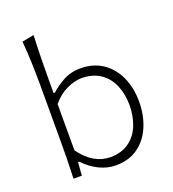

<svg xmlns="http://www.w3.org/2000/svg" viewBox="-139 -868 885 984"><g transform="rotate(-20 303.0 -376.0)"><path d="M324.2 10.3Q280.8 10.3 236.6 -10.7Q192.4 -31.7 154.3 -71.8H147.5L142.1 0H96.7Q99.1 -57.1 99.9 -110.1Q100.6 -163.1 100.6 -226.1V-507.8Q100.6 -573.2 98.4 -633.3Q96.2 -693.4 91.3 -749.5L156.2 -761.7Q153.3 -698.7 152.1 -636.5Q150.9 -574.2 150.9 -507.8V-447.3H158.2Q187 -474.1 228.5 -496.8Q270 -519.5 322.3 -519.5Q393.1 -519.5 443.6 -485.1Q494.1 -450.7 521 -391.1Q547.9 -331.5 547.9 -255.9Q547.9 -184.6 522.9 -123.8Q498 -63 448.2 -26.4Q398.4 10.3 324.2 10.3ZM314.5 -38.6Q378.4 -40 418.2 -70.6Q458 -101.1 476.8 -150.1Q495.6 -199.2 495.6 -255.9Q495.6 -315.4 475.8 -363.5Q456.1 -411.6 415.5 -440.4Q375 -469.2 312.5 -470.7Q272.5 -470.2 229 -449.7Q185.5 -429.2 150.9 -387.2V-134.8Q219.2 -39.6 314.5 -38.6Z"/></g></svg>

Font: Pinar-DS3-FD Light
Style: Regular
Weight: 300
Designer: Amin Abedi
Version: Version 3.000